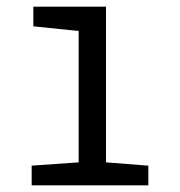

<svg xmlns="http://www.w3.org/2000/svg" viewBox="-20 -556 540 576"><path d="M75 0H425V-59L298 -69V-536H80V-477L216 -463V-69L75 -59Z"/></svg>

Font: Noto Sans Mono ExtraCondensed
Style: Regular
Weight: 400
Width: 2
Designer: Monotype Design Team
Foundry: Monotype Imaging Inc.
Version: Version 2.014